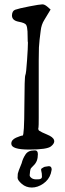

<svg xmlns="http://www.w3.org/2000/svg" viewBox="-20 -674 296 869"><path d="M133.8 6.8Q133.8 6.8 140.6 6.8Q151.4 7.8 151.4 24.4Q151.4 41 146.5 53.7Q141.6 66.4 129.9 77.1Q118.2 87.9 117.7 93.3Q117.2 98.6 116.2 100.6L114.3 119.1Q114.3 126 124 132.8Q132.8 138.7 149.4 137.7Q149.4 136.7 151.4 137.7Q169.9 137.7 169.9 126Q169.9 109.4 167 100.6Q166 96.7 166 94.7Q166 90.8 168 88.9Q170.9 86.9 175.8 84Q180.7 81.1 181.6 81.1Q182.6 81.1 190.9 79.6Q199.2 78.1 201.2 78.1Q213.9 78.1 213.9 93.8L210 111.3Q201.2 139.6 175.8 157.2Q150.4 174.8 124 174.8Q97.7 174.8 78.6 158.2Q59.6 141.6 59.6 130.9Q59.6 120.1 60.5 112.3Q61.5 104.5 78.1 64.5Q83 43.9 95.2 25.4Q107.4 6.8 133.8 6.8ZM210.9 -11.7Q193.4 2.9 112.3 2.9Q31.2 2.9 31.2 -23.4V-24.4Q31.2 -41 52.7 -50.8Q75.2 -60.5 82.5 -60.5Q89.8 -60.5 90.3 -193.8Q90.8 -327.1 94.7 -334Q98.6 -341.8 102.5 -402.3Q106.4 -457 106.4 -481.4Q105.5 -484.4 105.5 -487.3Q105.5 -511.7 104.5 -531.7Q103.5 -551.8 98.6 -561Q93.8 -570.3 64.5 -575.7Q35.2 -581.1 34.2 -602.5Q34.2 -602.5 34.2 -605.5Q35.2 -625 48.8 -629.9Q64.5 -635.7 112.3 -645Q160.2 -654.3 171.9 -654.3Q181.6 -654.3 193.4 -644.5L209 -630.9L180.7 -584Q167 -562.5 164.1 -534.2Q158.2 -492.2 156.2 -459Q155.3 -443.4 155.3 -399.4Q155.3 -399.4 155.3 -347.7Q155.3 -347.7 155.3 -266.6V-187.5Q155.3 -187.5 155.3 -140.6Q155.3 -102.5 154.3 -97.7Q153.3 -95.7 153.3 -92.8Q153.3 -91.8 153.3 -90.8Q153.3 -85 158.2 -82Q166 -76.2 193.4 -64.9Q220.7 -53.7 224.6 -40Q225.6 -38.1 225.6 -35.2Q225.6 -23.4 210.9 -11.7Z"/></svg>

Font: Drukaatie burti
Style: Light
Weight: 300
Version: Version 0.14